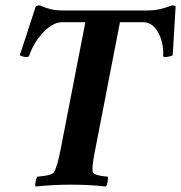

<svg xmlns="http://www.w3.org/2000/svg" viewBox="-20 -680 664 704"><path d="M355.5 -641.6H515.6Q544.4 -641.6 564.9 -646.2Q585.4 -650.9 596.7 -655.5Q607.9 -660.2 613.3 -660.2Q619.6 -660.2 624 -657.2L613.3 -477.5Q611.3 -475.6 601.6 -473.1Q591.8 -470.7 585.9 -470.7Q578.1 -470.7 578.1 -475.6Q580.6 -524.4 559.6 -561.5Q538.6 -598.6 504.9 -598.6H419.9L331.1 -141.6Q330.1 -136.7 327.9 -124.8Q325.7 -112.8 324.7 -108.2Q323.7 -103.5 322.3 -94.2Q320.8 -85 320.3 -80.6Q319.8 -76.2 319.3 -69.6Q318.8 -63 319.1 -58.3Q319.3 -53.7 320.3 -49.8Q322.3 -36.6 375 -32.2Q377 -27.3 374.5 -13.9Q372.1 -0.5 368.2 3.9Q308.6 -2.9 240.2 -2.9Q173.8 -2.9 110.4 3.9Q107.9 -0.5 110.4 -13.9Q112.8 -27.3 117.2 -32.2Q171.9 -36.6 178.7 -49.8Q191.4 -72.8 204.1 -141.6L293 -598.6H208Q174.3 -598.6 138.9 -561.5Q103.5 -524.4 86.9 -475.6Q84.5 -470.7 77.1 -470.7Q71.3 -470.7 62.7 -473.1Q54.2 -475.6 52.7 -477.5L111.3 -657.2Q117.2 -660.2 123 -660.2Q128.4 -660.2 137.9 -655.5Q147.5 -650.9 166.3 -646.2Q185.1 -641.6 213.9 -641.6Z"/></svg>

Font: Crimson
Style: BoldItalic
Weight: 700
Italic angle: -11°
Version: Version 0.8